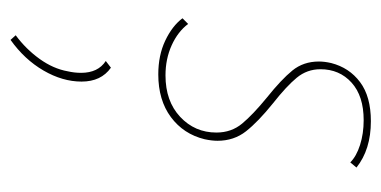

<svg xmlns="http://www.w3.org/2000/svg" viewBox="-204 -247 740 373"><g transform="rotate(90 166.5 -60.0)"><path d="M15 -44 26 -55Q41 -35 67.5 -23Q94 -11 126 -11Q176 -11 206.5 -39.5Q237 -68 237 -110Q237 -139 219.5 -160Q202 -181 169 -208Q134 -236 116.5 -257.5Q99 -279 99 -309Q99 -320 102 -333Q111 -368 139 -389Q167 -410 215 -410Q270 -410 305 -382L295 -370Q283 -382 261 -389Q239 -396 213 -396Q166 -396 140 -372.5Q114 -349 114 -312Q114 -286 130.5 -266Q147 -246 180 -220Q216 -191 234.5 -167.5Q253 -144 253 -112Q253 -101 250 -87Q240 -46 207 -21.5Q174 3 124 3Q87 3 58.5 -10.5Q30 -24 15 -44ZM48 280Q75 260 94 233.5Q113 207 118 179Q121 166 121 153Q121 120 98 105L111 95Q138 114 138 152Q138 189 116.5 226Q95 263 57 290Z"/></g></svg>

Font: Ysabeau Thin
Style: Italic
Weight: 200
Italic angle: -12°
Designer: Christian Thalmann (Catharsis Fonts)
Version: Version 0.003